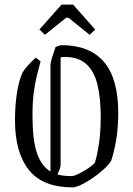

<svg xmlns="http://www.w3.org/2000/svg" viewBox="-20 -804 578 833"><path d="M156 -538Q148 -508 140 -476Q132 -444 126.5 -402.5Q121 -361 121 -302Q121 -196 140.5 -139.5Q160 -83 199 -60V-522Q199 -532 205.5 -553.5Q212 -575 221 -600Q238 -608 247 -608Q369 -608 431 -535.5Q493 -463 493 -314Q493 -248 483.5 -194Q474 -140 462 -106Q450 -87 427.5 -67Q405 -47 379 -29.5Q353 -12 330.5 -1.5Q308 9 296 9Q165 9 105 -67Q45 -143 45 -282Q45 -347 53.5 -400.5Q62 -454 77 -488Q87 -505 102.5 -521.5Q118 -538 135 -554ZM243 -88Q243 -76 229 -47Q255 -40 290 -40Q301 -40 322.5 -50.5Q344 -61 364.5 -75Q385 -89 392 -99Q401 -127 409 -179Q417 -231 417 -298Q417 -378 403 -436Q389 -494 355 -525.5Q321 -557 259 -557Q252 -557 243 -555ZM175 -653 151 -676 247 -784H297L393 -676L369 -653L277 -727H267Z"/></svg>

Font: Grenze Gotisch Light
Style: Regular
Weight: 300
Designer: Renata Polastri
Foundry: Omnibus-Type
Version: Version 1.001